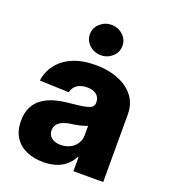

<svg xmlns="http://www.w3.org/2000/svg" viewBox="-142 -877 869 988"><g transform="rotate(20 292.5 -383.0)"><path d="M209 9.3Q157.2 9.3 116.7 -8.3Q75.2 -26.4 52.7 -62Q29.3 -97.7 29.3 -151.4Q29.3 -196.3 45.4 -228Q61.5 -259.8 89.4 -278.8Q117.7 -298.3 154.3 -308.6Q189.9 -318.4 232.4 -322.3Q281.2 -327.1 307.1 -331.5Q335.9 -336.9 348.6 -345.2Q361.3 -354 361.3 -370.6V-372.6Q361.3 -399.9 342.8 -414.6Q323.7 -429.7 292 -429.7Q257.3 -429.7 236.3 -414.6Q215.8 -399.9 210 -373.5L49.8 -379.4Q56.2 -428.7 86.4 -468.3Q115.7 -507.3 168.5 -530.3Q219.7 -552.7 293.5 -552.7Q346.7 -552.7 389.6 -540.5Q433.1 -528.3 466.3 -504.9Q499 -481 517.1 -447.8Q534.7 -414.1 534.7 -370.6V0H371.6V-76.2H367.2Q352.5 -47.9 330.1 -29.3Q307.1 -9.8 277.3 -0.5Q246.6 9.3 209 9.3ZM262.2 -104.5Q289.6 -104.5 313 -115.7Q335.9 -127 349.1 -147.5Q362.8 -168 362.8 -193.8V-245.6Q355 -241.7 344.7 -238.8Q342.8 -238.3 334.7 -235.8Q326.7 -233.4 321.8 -232.4Q312.5 -230 296.4 -227.5Q277.8 -224.6 271 -223.6Q247.6 -220.2 229.5 -211.4Q211.9 -203.1 203.1 -190.9Q193.8 -176.8 193.8 -159.7Q193.8 -133.3 213.4 -118.7Q231.9 -104.5 262.2 -104.5ZM236.3 -633.3Q210 -657.2 210 -691.9Q210 -726.6 236.3 -750.5Q263.2 -774.9 298.8 -774.9Q335.4 -774.9 362.3 -750.5Q388.2 -726.6 388.2 -691.9Q388.2 -657.2 362.3 -633.3Q335.4 -608.9 299.3 -608.9Q263.2 -608.9 236.3 -633.3Z"/></g></svg>

Font: My Font
Style: Regular
Weight: 500
Designer: Rasmus Andersson
Foundry: rsms
Version: Version 0.001